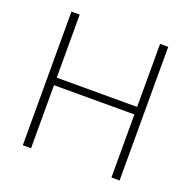

<svg xmlns="http://www.w3.org/2000/svg" viewBox="-128 -855 978 982"><g transform="rotate(20 360.5 -364.0)"><path d="M97.2 0V-727.5H142.1V-384.3H579.6V-727.5H624V0H579.6V-343.3H142.1V0Z"/></g></svg>

Font: Inter Tight ExtraLight
Style: Regular
Weight: 250
Designer: Rasmus Andersson
Foundry: rsms
Version: Version 3.004